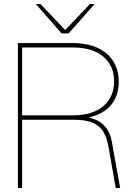

<svg xmlns="http://www.w3.org/2000/svg" viewBox="-20 -934 650 954"><path d="M69 0H90V-339H348C483 -339 506 -277 521 -194L555 0H577L536 -228C527 -282 497 -334 421 -350C524 -374 570 -440 570 -529C570 -643 487 -720 342 -720H69ZM90 -361V-698H344C473 -698 547 -632 547 -530C547 -427 473 -361 344 -361ZM158 -914 286 -768H321L450 -914H427L304 -785L181 -914Z"/></svg>

Font: Aspekta 50
Style: Regular
Weight: 50
Designer: Ivo Dolenc
Version: Version 2.000